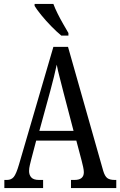

<svg xmlns="http://www.w3.org/2000/svg" viewBox="-20 -951 608 971"><path d="M2 0V-41H15Q37 -41 49.5 -56Q62 -71 76 -119L250 -714H324L502 -87Q510 -60 522.5 -50.5Q535 -41 560 -41H568V0H339V-41H357Q404 -41 404 -80Q404 -90 400.5 -106.5Q397 -123 393 -138L366 -240H163L138 -145Q135 -133 131 -116.5Q127 -100 127 -86Q127 -66 138.5 -53.5Q150 -41 177 -41H198V0ZM179 -289H352L302 -480Q291 -525 281.5 -560.5Q272 -596 267 -624Q261 -596 252.5 -561.5Q244 -527 234 -490ZM290 -771Q268 -789 240 -817.5Q212 -846 188.5 -875Q165 -904 155 -921V-931H250Q258 -909 271.5 -882Q285 -855 300 -829Q315 -803 326 -784V-771Z"/></svg>

Font: Noto Serif ExtraCondensed
Style: Regular
Weight: 400
Width: 2
Designer: Monotype Design Team
Foundry: Monotype Imaging Inc.
Version: Version 2.015